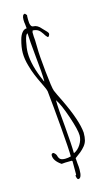

<svg xmlns="http://www.w3.org/2000/svg" viewBox="-126 -855 507 908"><g transform="rotate(-15 127.0 -401.5)"><path d="M130 -11 134 -14V-80L131 -83Q92 -83 81 -81Q46 -105 46 -131Q46 -141 55 -141H57Q67 -134 70 -125Q73 -112 80 -106Q87 -100 104 -100Q118 -100 132 -104Q132 -139 123 -246.5Q114 -354 106 -430Q104 -440 95 -458L86 -477Q76 -497 66 -521Q56 -545 49 -571Q39 -605 39 -635Q39 -663 49 -699Q54 -718 64 -730.5Q74 -743 87 -743L85 -764Q83 -773 83 -786Q83 -812 97 -812L105 -803Q104 -799 104 -781Q104 -744 120 -744Q140 -744 158 -722Q183 -698 183 -692Q183 -686 179 -680.5Q175 -675 171 -679Q163 -687 157 -698Q148 -712 138.5 -718.5Q129 -725 112 -726L109 -718Q109 -696 111 -679Q112 -661 112 -639Q112 -606 120.5 -523Q129 -440 135 -425Q142 -408 162 -368Q215 -258 220 -197Q220 -174 216 -159.5Q212 -145 202 -133Q192 -121 180.5 -111.5Q169 -102 152 -90L154 -62Q156 -49 156 -33Q156 9 139 9Q135 9 132.5 2Q130 -5 130 -11ZM94 -604Q86 -685 85 -719Q76 -718 69 -685Q62 -652 62 -629Q62 -568 100 -483Q100 -481 103 -479Q103 -521 94 -604ZM198 -189Q198 -216 175 -284Q152 -352 133 -379Q133 -335 142 -248Q150 -155 150 -117L151 -115Q171 -124 184.5 -145.5Q198 -167 198 -189Z"/></g></svg>

Font: Amatic SC
Style: Regular
Weight: 400
Designer: Multiple Designers
Foundry: Vernon Adams
Version: Version 2.505